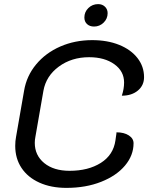

<svg xmlns="http://www.w3.org/2000/svg" viewBox="-20 -904 724 933"><path d="M54 -195Q54 -219 58 -239L97 -463Q109 -535 155.5 -591Q202 -647 273 -678Q344 -709 428 -709Q502 -709 559 -686Q616 -663 648 -622Q680 -581 680 -529Q680 -489 650 -464Q620 -439 572 -439Q583 -472 583 -503Q583 -558 535.5 -592Q488 -626 413 -626Q328 -626 266 -580.5Q204 -535 191 -463L152 -239Q149 -224 149 -210Q149 -149 195 -111.5Q241 -74 318 -74Q409 -74 470 -112.5Q531 -151 541 -222Q542 -233 544 -243.5Q546 -254 546 -261Q583 -261 606 -246Q629 -231 629 -208Q629 -149 587.5 -99.5Q546 -50 471.5 -20.5Q397 9 303 9Q228 9 171.5 -16.5Q115 -42 84.5 -88Q54 -134 54 -195ZM390 -819Q390 -846 409.5 -865Q429 -884 457 -884Q477 -884 490 -871.5Q503 -859 503 -840Q503 -813 483.5 -794Q464 -775 437 -775Q416 -775 403 -787Q390 -799 390 -819Z"/></svg>

Font: K2D
Style: Italic
Weight: 400
Italic angle: -10°
Designer: Katatrad Aksorn Co.,Ltd.
Foundry: Cadson Demak Co.,Ltd.
Version: Version 1.000; ttfautohint (v1.6)